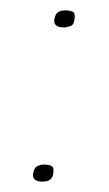

<svg xmlns="http://www.w3.org/2000/svg" viewBox="-20 -351 211 371"><path d="M44 -16Q46 -27 52 -30Q58 -33 65 -33Q73 -33 79 -30.5Q85 -28 83 -16Q82 -9 78.5 -5.5Q75 -2 70.5 -1Q66 0 62 0Q58 0 53.5 -1Q49 -2 46 -5.5Q43 -9 44 -16ZM85 -314Q87 -325 93 -328Q99 -331 106 -331Q114 -331 120 -328.5Q126 -326 124 -314Q123 -303 116 -300.5Q109 -298 103 -298Q99 -298 94.5 -299Q90 -300 87 -303.5Q84 -307 85 -314Z"/></svg>

Font: Genos Thin Thin
Style: Italic
Weight: 250
Italic angle: -8°
Version: Version 1.010